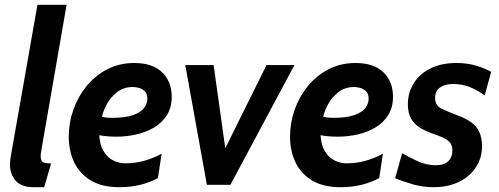

<svg xmlns="http://www.w3.org/2000/svg" viewBox="-20 -770 2080 800"><path d="M119.5 10Q69 10 45.2 -17.2Q21.5 -44.5 21.5 -86Q21.5 -98 24.8 -117.5Q28 -137 36 -181.5L136 -750H257.5L157 -171.5Q153.5 -150 151.5 -138.8Q149.5 -127.5 149.5 -119.5Q149.5 -97.5 161.5 -93.2Q173.5 -89 193 -89L164 10Z M389 -287.5Q405 -283 417.8 -281Q430.5 -279 445.5 -279Q503.5 -279 536 -291Q568.5 -303 581.2 -321.2Q594 -339.5 594 -358.5Q594 -380.5 582 -391Q570 -401.5 555.8 -404.5Q541.5 -407.5 534 -407.5Q494.5 -407.5 466.8 -385.2Q439 -363 423.2 -332.2Q407.5 -301.5 403 -276L393 -220Q394 -171 410.2 -142.5Q426.5 -114 451.2 -101.8Q476 -89.5 501.5 -89.5Q546 -89.5 585 -101.2Q624 -113 653.5 -129.5L638 -28Q608.5 -11.5 567.8 -0.8Q527 10 477.5 10Q405 10 358.2 -18.2Q311.5 -46.5 289 -94Q266.5 -141.5 266.5 -200.5Q266.5 -259 286 -313.8Q305.5 -368.5 341.5 -412.2Q377.5 -456 427.8 -481.8Q478 -507.5 539.5 -507.5Q615.5 -507.5 655.5 -468.8Q695.5 -430 695.5 -367Q695.5 -322.5 675.8 -290.8Q656 -259 622.5 -239Q589 -219 548.2 -209.8Q507.5 -200.5 465 -200.5Q439.5 -200.5 417.5 -203Q395.5 -205.5 381 -210Z M842 0 752 -499H870L927 -92.5L892 -98.5L1090.5 -499H1207L940 0Z M1311 -287.5Q1327 -283 1339.8 -281Q1352.5 -279 1367.5 -279Q1425.5 -279 1458 -291Q1490.5 -303 1503.2 -321.2Q1516 -339.5 1516 -358.5Q1516 -380.5 1504 -391Q1492 -401.5 1477.8 -404.5Q1463.5 -407.5 1456 -407.5Q1416.5 -407.5 1388.8 -385.2Q1361 -363 1345.2 -332.2Q1329.5 -301.5 1325 -276L1315 -220Q1316 -171 1332.2 -142.5Q1348.5 -114 1373.2 -101.8Q1398 -89.5 1423.5 -89.5Q1468 -89.5 1507 -101.2Q1546 -113 1575.5 -129.5L1560 -28Q1530.5 -11.5 1489.8 -0.8Q1449 10 1399.5 10Q1327 10 1280.2 -18.2Q1233.5 -46.5 1211 -94Q1188.5 -141.5 1188.5 -200.5Q1188.5 -259 1208 -313.8Q1227.5 -368.5 1263.5 -412.2Q1299.5 -456 1349.8 -481.8Q1400 -507.5 1461.5 -507.5Q1537.5 -507.5 1577.5 -468.8Q1617.5 -430 1617.5 -367Q1617.5 -322.5 1597.8 -290.8Q1578 -259 1544.5 -239Q1511 -219 1470.2 -209.8Q1429.5 -200.5 1387 -200.5Q1361.5 -200.5 1339.5 -203Q1317.5 -205.5 1303 -210Z M1786 10Q1743 10 1702 -1.5Q1661 -13 1626.5 -27.5L1655.5 -131.5Q1685.5 -114 1721.5 -97.8Q1757.5 -81.5 1795.5 -81.5Q1831 -81.5 1848 -98.5Q1865 -115.5 1865 -141.5Q1865 -170 1847.2 -183.8Q1829.5 -197.5 1791.5 -210Q1759 -221 1733.8 -235.5Q1708.5 -250 1694 -273.8Q1679.5 -297.5 1679.5 -335.5Q1679.5 -383.5 1703.5 -422.5Q1727.5 -461.5 1772.8 -484.5Q1818 -507.5 1882 -507.5Q1928 -507.5 1964.8 -496.2Q2001.5 -485 2026.5 -470.5L1999.5 -372.5Q1974 -391.5 1941.2 -405.8Q1908.5 -420 1867 -420Q1834 -420 1813.5 -405.5Q1793 -391 1793 -362Q1793 -330.5 1818.8 -317.8Q1844.5 -305 1885.5 -289.5Q1920.5 -277 1943.2 -260.5Q1966 -244 1977.2 -219.5Q1988.5 -195 1988.5 -159Q1988.5 -125 1974.8 -94.5Q1961 -64 1935 -40.5Q1909 -17 1871.5 -3.5Q1834 10 1786 10Z"/></svg>

Font: Cabin
Style: Bold Italic
Weight: 700
Width: 4
Italic angle: -10°
Designer: Pablo Impallari
Foundry: Pablo Impallari. http://www.impallari.com Igino Marini. http://www.ikern.com
Version: Version 3.001